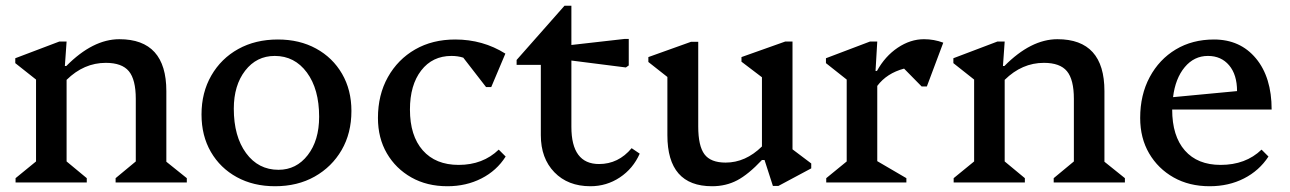

<svg xmlns="http://www.w3.org/2000/svg" viewBox="-20 -633 4473 666"><path d="M34 0V-15L105 -73V-357L33 -414V-431L186 -489H211L205 -404H210Q302 -497 394 -497Q557 -497 557 -317V-72L628 -15V0H381V-15L451 -73V-290Q451 -357 427 -386Q403 -415 347 -415Q271 -415 211 -356V-73L281 -15V0Z M934 13Q859 13 801.5 -18.5Q744 -50 711.5 -106Q679 -162 679 -236Q679 -312 713 -371Q747 -430 806.5 -463Q866 -496 944 -496Q1019 -496 1076.5 -464.5Q1134 -433 1166.5 -377Q1199 -321 1199 -248Q1199 -171 1165 -112.5Q1131 -54 1071.5 -20.5Q1012 13 934 13ZM946 -44Q1008 -44 1047.5 -95Q1087 -146 1087 -228Q1087 -324 1044.5 -381.5Q1002 -439 933 -439Q870 -439 830.5 -388Q791 -337 791 -256Q791 -160 833.5 -102Q876 -44 946 -44Z M1532 13Q1461 13 1407 -17.5Q1353 -48 1322 -101Q1291 -154 1291 -224Q1291 -304 1325.5 -365.5Q1360 -427 1420 -461.5Q1480 -496 1559 -496Q1655 -496 1733 -447L1684 -331H1666L1587 -433Q1568 -439 1546 -439Q1480 -439 1441 -388.5Q1402 -338 1402 -253Q1402 -162 1446.5 -111.5Q1491 -61 1571 -61Q1655 -61 1710 -114L1734 -90Q1703 -41 1650 -14Q1597 13 1532 13Z M2028 13Q1950 13 1903 -35.5Q1856 -84 1856 -164V-408H1772V-425L1938 -613H1962V-477L2147 -498H2161V-406L2151 -399L1962 -423V-193Q1962 -64 2058 -64Q2125 -64 2171 -119L2199 -100Q2176 -48 2130 -17.5Q2084 13 2028 13Z M2450 13Q2295 13 2295 -164V-366L2229 -418V-435L2377 -488H2402V-194Q2402 -127 2423.5 -98Q2445 -69 2497 -69Q2566 -69 2623 -125V-365L2552 -419V-435L2704 -489H2729V-115L2794 -66V-49L2680 12H2661L2632 -78H2623Q2576 -28 2537 -7.5Q2498 13 2450 13Z M2846 0V-15L2917 -73V-357L2845 -414V-431L2998 -489H3023L3017 -387H3022Q3050 -438 3094 -467.5Q3138 -497 3185 -497Q3220 -497 3252 -485L3195 -333H3177L3116 -395Q3056 -379 3023 -335V-74L3124 -15V0Z M3288 0V-15L3359 -73V-357L3287 -414V-431L3440 -489H3465L3459 -404H3464Q3556 -497 3648 -497Q3811 -497 3811 -317V-72L3882 -15V0H3635V-15L3705 -73V-290Q3705 -357 3681 -386Q3657 -415 3601 -415Q3525 -415 3465 -356V-73L3535 -15V0Z M4176 13Q4105 13 4051 -17.5Q3997 -48 3966 -101Q3935 -154 3935 -224Q3935 -304 3968 -365.5Q4001 -427 4058.5 -461.5Q4116 -496 4191 -496Q4282 -496 4336.5 -430.5Q4391 -365 4391 -253H4046Q4046 -161 4090 -111Q4134 -61 4214 -61Q4301 -61 4356 -114L4380 -90Q4348 -41 4295 -14Q4242 13 4176 13ZM4170 -439Q4122 -439 4089.5 -400Q4057 -361 4049 -296L4271 -317Q4271 -374 4243.5 -406.5Q4216 -439 4170 -439Z"/></svg>

Font: Platypi
Style: Regular
Weight: 400
Designer: David Sargent
Foundry: Bolt Cutter Type
Version: Version 1.200; ttfautohint (v1.8.4.7-5d5b)